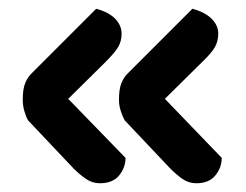

<svg xmlns="http://www.w3.org/2000/svg" viewBox="-20 -449 563 439"><path d="M267 -88Q267 -66 252.5 -48Q238 -30 208 -30Q191 -30 176.5 -40Q162 -50 148 -64L44 -174Q39 -183 35.5 -195.5Q32 -208 32 -221Q32 -246 38 -260Q44 -274 54 -283L200 -429Q229 -421 243.5 -406Q258 -391 258 -372Q258 -355 250.5 -342Q243 -329 221 -307L136 -223ZM487 -88Q487 -66 472.5 -48Q458 -30 429 -30Q411 -30 397 -40Q383 -50 369 -64L265 -174Q260 -183 256 -195.5Q252 -208 252 -221Q252 -246 258 -260Q264 -274 274 -283L420 -429Q449 -421 464 -406Q479 -391 479 -372Q479 -355 471.5 -341.5Q464 -328 442 -307L357 -223Z"/></svg>

Font: Baloo Chettan 2 SemiBold
Style: Regular
Weight: 600
Designer: Maithili Shingre, Unnati Kotecha and Ek Type
Foundry: Ek Type
Version: Version 1.640;hotconv 1.0.111;makeotfexe 2.5.65597; ttfautoh